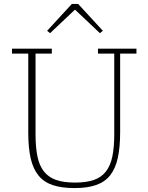

<svg xmlns="http://www.w3.org/2000/svg" viewBox="-20 -946 756 978"><path d="M360 12Q294 12 249 -3Q204 -18 176.5 -51.5Q149 -85 136.5 -138.5Q124 -192 124 -270V-673H41V-698H244V-673H161V-264Q161 -197 170.5 -150Q180 -103 203.5 -73Q227 -43 265.5 -29.5Q304 -16 362 -16Q420 -16 458.5 -29.5Q497 -43 520 -73Q543 -103 552.5 -150Q562 -197 562 -264V-673H479V-698H675V-673H592V-273Q592 -196 580 -141.5Q568 -87 541 -53Q514 -19 469.5 -3.5Q425 12 360 12ZM220 -789 346 -926H378L504 -789L489 -777L362 -897L235 -777Z"/></svg>

Font: IBM Plex Serif ExtraLight
Style: Regular
Weight: 200
Designer: Mike Abbink, Paul van der Laan, Pieter van Rosmalen
Foundry: Bold Monday
Version: Version 2.5